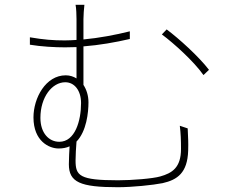

<svg xmlns="http://www.w3.org/2000/svg" viewBox="-20 -760 996 803"><path d="M105 -604V-573C153 -565 210 -562 252 -562C268 -562 284 -563 300 -563V-432C287 -440 272 -445 255 -445C171 -445 120 -350 120 -269C120 -169 186 -139 225 -139C243 -139 258 -142 271 -148C270 -126 268 -101 268 -73C268 2 315 23 473 23C533 23 620 14 660 6C722 -8 764 -37 767 -130C768 -168 767 -175 765 -223L732 -234C736 -202 737 -174 737 -137C737 -59 700 -36 650 -22C619 -13 532 -6 474 -6C312 -6 296 -25 296 -89C296 -110 298 -144 300 -168C342 -211 350 -290 350 -332C350 -360 342 -385 329 -405V-566C395 -571 463 -583 523 -597V-629C463 -614 394 -601 329 -595V-680C329 -692 331 -727 333 -740H296C299 -727 300 -695 300 -680V-593C284 -592 267 -591 251 -591C202 -591 164 -594 105 -604ZM253 -416C291 -416 319 -382 319 -329C319 -255 294 -167 228 -167C185 -167 149 -203 149 -267C149 -354 198 -416 253 -416ZM657 -616C707 -579 791 -503 831 -446L854 -468C811 -524 728 -599 677 -637Z"/></svg>

Font: Kinto Sans Thin
Style: Regular
Weight: 100
Designer: Authors: Ryoko NISHIZUKA  (kana & ideographs); Paul D. Hunt (Latin, Greek & Cyrillic); Wenlong ZHANG  (bopomofo); Sandol
Foundry: Adobe Systems Incorporated, ookami Inc.
Version: Version 0.001